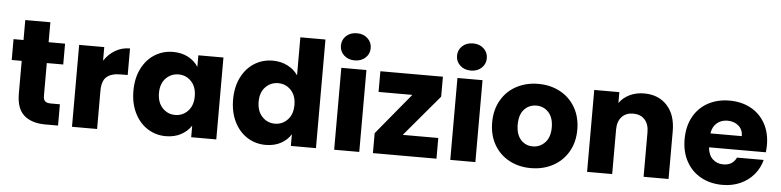

<svg xmlns="http://www.w3.org/2000/svg" viewBox="-47 -1048 5299 1303"><g transform="rotate(5 2602.5 -396.5)"><path d="M373 -145V0H286Q193 0 141 -45.5Q89 -91 89 -194V-416H21V-558H89V-694H260V-558H372V-416H260V-192Q260 -167 272 -156Q284 -145 312 -145Z M639 -465Q669 -511 714 -537.5Q759 -564 814 -564V-383H767Q703 -383 671 -355.5Q639 -328 639 -259V0H468V-558H639Z M862 -280Q862 -366 894.5 -431Q927 -496 983 -531Q1039 -566 1108 -566Q1167 -566 1211.5 -542Q1256 -518 1280 -479V-558H1451V0H1280V-79Q1255 -40 1210.5 -16Q1166 8 1107 8Q1039 8 983 -27.5Q927 -63 894.5 -128.5Q862 -194 862 -280ZM1280 -279Q1280 -343 1244.5 -380Q1209 -417 1158 -417Q1107 -417 1071.5 -380.5Q1036 -344 1036 -280Q1036 -216 1071.5 -178.5Q1107 -141 1158 -141Q1209 -141 1244.5 -178Q1280 -215 1280 -279Z M1541 -280Q1541 -366 1573.5 -431Q1606 -496 1662 -531Q1718 -566 1787 -566Q1842 -566 1887.5 -543Q1933 -520 1959 -481V-740H2130V0H1959V-80Q1935 -40 1890.5 -16Q1846 8 1787 8Q1718 8 1662 -27.5Q1606 -63 1573.5 -128.5Q1541 -194 1541 -280ZM1959 -279Q1959 -343 1923.5 -380Q1888 -417 1837 -417Q1786 -417 1750.5 -380.5Q1715 -344 1715 -280Q1715 -216 1750.5 -178.5Q1786 -141 1837 -141Q1888 -141 1923.5 -178Q1959 -215 1959 -279Z M2340 -616Q2295 -616 2266.5 -642.5Q2238 -669 2238 -708Q2238 -748 2266.5 -774.5Q2295 -801 2340 -801Q2384 -801 2412.5 -774.5Q2441 -748 2441 -708Q2441 -669 2412.5 -642.5Q2384 -616 2340 -616ZM2425 -558V0H2254V-558Z M2709 -141H2951V0H2518V-136L2750 -417H2520V-558H2946V-422Z M3131 -616Q3086 -616 3057.5 -642.5Q3029 -669 3029 -708Q3029 -748 3057.5 -774.5Q3086 -801 3131 -801Q3175 -801 3203.5 -774.5Q3232 -748 3232 -708Q3232 -669 3203.5 -642.5Q3175 -616 3131 -616ZM3216 -558V0H3045V-558Z M3594 8Q3512 8 3446.5 -27Q3381 -62 3343.5 -127Q3306 -192 3306 -279Q3306 -365 3344 -430.5Q3382 -496 3448 -531Q3514 -566 3596 -566Q3678 -566 3744 -531Q3810 -496 3848 -430.5Q3886 -365 3886 -279Q3886 -193 3847.5 -127.5Q3809 -62 3742.5 -27Q3676 8 3594 8ZM3594 -140Q3643 -140 3677.5 -176Q3712 -212 3712 -279Q3712 -346 3678.5 -382Q3645 -418 3596 -418Q3546 -418 3513 -382.5Q3480 -347 3480 -279Q3480 -212 3512.5 -176Q3545 -140 3594 -140Z M4317 -564Q4415 -564 4473.5 -500.5Q4532 -437 4532 -326V0H4362V-303Q4362 -359 4333 -390Q4304 -421 4255 -421Q4206 -421 4177 -390Q4148 -359 4148 -303V0H3977V-558H4148V-484Q4174 -521 4218 -542.5Q4262 -564 4317 -564Z M5177 -288Q5177 -264 5174 -238H4787Q4791 -186 4820.5 -158.5Q4850 -131 4893 -131Q4957 -131 4982 -185H5164Q5150 -130 5113.5 -86Q5077 -42 5022 -17Q4967 8 4899 8Q4817 8 4753 -27Q4689 -62 4653 -127Q4617 -192 4617 -279Q4617 -366 4652.5 -431Q4688 -496 4752 -531Q4816 -566 4899 -566Q4980 -566 5043 -532Q5106 -498 5141.5 -435Q5177 -372 5177 -288ZM5002 -333Q5002 -377 4972 -403Q4942 -429 4897 -429Q4854 -429 4824.5 -404Q4795 -379 4788 -333Z"/></g></svg>

Font: Fz Poppins
Style: Bold
Weight: 700
Designer: Ninad Kale (Devanagari), Jonny Pinhorn (Latin)
Foundry: Indian Type Foundry
Version: Vit hóa bi Vntype.Com & FontZin.Com